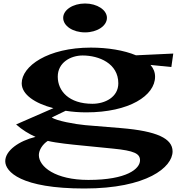

<svg xmlns="http://www.w3.org/2000/svg" viewBox="-20 -791 1090 1097"><path d="M473 -149C719 -149 866 -245 866 -353C866 -378 857 -400 840 -420L959 -408L970 -485L757 -475C688 -504 594 -519 499 -519C253 -519 104 -413 104 -315C104 -251 180 -200 285 -173L72 -80C108 -48 145 -26 183 -9C89 14 10 69 10 130C10 190 99 286 462 286C820 286 966 164 966 74C966 0 876 -42 673 -59L467 -76C411 -81 300 -101 276 -120L355 -158C393 -152 433 -149 473 -149ZM508 -198C374 -198 310 -271 310 -353C310 -434 384 -474 452 -474C545 -474 656 -429 656 -315C656 -236 580 -198 508 -198ZM202 95C202 65 225 32 253 14C302 26 392 35 444 40L625 58C748 70 780 87 780 125C780 173 706 237 485 237C297 237 202 162 202 95ZM466 -606C535 -606 591 -643 591 -689C591 -734 535 -771 466 -771C396 -771 341 -734 341 -689C341 -643 396 -606 466 -606Z"/></svg>

Font: Coconat
Style: Bold
Weight: 900
Width: 8
Designer: Sara Lavazza
Foundry: Collletttivo
Version: Version 1.000;Glyphs 3.2 (3217)